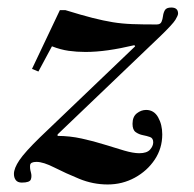

<svg xmlns="http://www.w3.org/2000/svg" viewBox="-20 -477 514 510"><path d="M38 8Q27 8 22 1.5Q17 -5 17 -15Q17 -30 31.5 -51.5Q46 -73 86 -112L339 -354L337 -357Q299 -348 267 -343.5Q235 -339 207 -339Q184 -339 162.5 -342Q141 -345 118 -354L82 -287L65 -294L139 -450H154Q196 -437 225.5 -429.5Q255 -422 279.5 -418Q304 -414 331 -413Q358 -412 396 -412Q406 -412 409 -419Q412 -426 413 -434.5Q414 -443 418 -450Q422 -457 435 -457Q453 -457 453 -441Q453 -436 446 -424.5Q439 -413 407 -382L133 -120V-116Q165 -116 197 -109Q229 -102 257.5 -93Q286 -84 310 -77Q334 -70 350 -70Q370 -70 378.5 -79.5Q387 -89 387 -99Q387 -110 378.5 -113Q370 -116 359.5 -118Q349 -120 340.5 -126Q332 -132 332 -148Q332 -167 343.5 -176Q355 -185 368 -185Q389 -185 400 -165.5Q411 -146 411 -120Q411 -83 391 -53Q371 -23 338 -5Q305 13 266 13Q227 13 190.5 -2Q154 -17 124.5 -32Q95 -47 77 -47Q61 -47 60 -38.5Q59 -30 62 -19.5Q65 -9 62 -0.5Q59 8 38 8Z"/></svg>

Font: Libre Bodoni
Style: Italic
Weight: 400
Italic angle: -13°
Designer: Pablo Impallari, Rodrigo Fuenzalida
Foundry: Impallari Type
Version: Version 2.005;gftools[0.9.23]